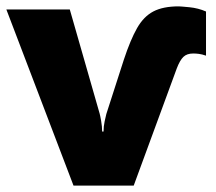

<svg xmlns="http://www.w3.org/2000/svg" viewBox="-20 -583 677 603"><path d="M541 -563Q546.9 -563 574.7 -560.3Q602.5 -557.6 627 -546.9V-408.2Q614.3 -412.6 604.7 -413.8Q595.2 -415 586.9 -415Q566.9 -415 555.9 -404.3Q544.9 -393.6 535.2 -368.2L399.9 0H210.9L0 -553.2H199.2L293 -226.1Q294.4 -221.7 297.6 -203.6Q300.8 -185.5 300.8 -169.9H305.2Q305.2 -186.5 308.6 -201.7Q312 -216.8 314 -225.1L369.1 -396Q389.6 -458 410.4 -494.6Q431.2 -531.2 461.7 -547.1Q492.2 -563 541 -563Z"/></svg>

Font: Open Sans ExtraBold
Style: Regular
Weight: 800
Designer: Monotype Design Team
Foundry: Monotype Imaging Inc.
Version: Version 3.003; ttfautohint (v1.8.4)